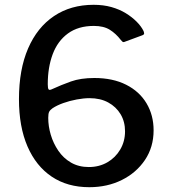

<svg xmlns="http://www.w3.org/2000/svg" viewBox="-20 -771 709 800"><path d="M370 -751Q411 -751 444.5 -741.5Q478 -732 504 -716Q530 -700 549 -681Q568 -662 578 -642Q580 -637 580.5 -632Q581 -627 573 -624L500 -597Q494 -594 490 -597.5Q486 -601 483 -605Q463 -631 437.5 -647Q412 -663 371 -663Q306 -663 263 -631.5Q220 -600 199.5 -545Q179 -490 179 -420Q179 -403 182.5 -398.5Q186 -394 198 -400Q235 -417 275.5 -431.5Q316 -446 373 -446Q450 -446 505.5 -418Q561 -390 590.5 -340.5Q620 -291 620 -228Q620 -158 584 -104.5Q548 -51 487.5 -21Q427 9 352 9Q261 9 195.5 -35Q130 -79 94.5 -161Q59 -243 59 -358Q59 -481 97 -569Q135 -657 205 -704Q275 -751 370 -751ZM353 -362Q329 -362 299.5 -356.5Q270 -351 243.5 -341.5Q217 -332 199 -320Q189 -313 185 -305.5Q181 -298 181 -280Q181 -245 191.5 -209.5Q202 -174 223 -143Q244 -112 276 -93.5Q308 -75 350 -75Q393 -75 427 -94.5Q461 -114 481 -148Q501 -182 501 -224Q501 -264 482.5 -295Q464 -326 431 -344Q398 -362 353 -362Z"/></svg>

Font: Libre Franklin Thin Medium
Style: Regular
Weight: 500
Version: Version 3.000